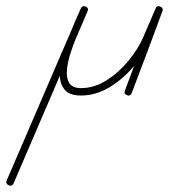

<svg xmlns="http://www.w3.org/2000/svg" viewBox="-135 -297 546 621"><path d="M-107 302Q-118 297 -113 286Q-53 147 6.5 8.5Q66 -130 126 -269Q126 -269 126 -269Q126 -269 126 -269Q131 -280 142 -276Q153 -271 148 -260Q88 -121 28.5 18Q-31 157 -91 296Q-96 307 -107 302ZM142 -275Q153 -271 148 -260Q143 -248 137.5 -235.5Q132 -223 127 -211Q122 -200 112 -176.5Q102 -153 93 -125Q84 -97 81.5 -71Q79 -45 89 -28.5Q99 -12 127 -12Q170 -12 210 -37.5Q250 -63 281 -101Q312 -139 328 -176Q328 -176 328 -176Q328 -176 328 -176Q328 -176 328 -176Q338 -199 348 -222.5Q358 -246 368 -269Q373 -280 383 -276Q394 -271 390 -260Q366 -194 341 -128Q316 -62 291 4Q287 15 276 11Q265 7 269 -4Q294 -70 318.5 -136.5Q343 -203 368 -269Q372 -280 383 -275Q395 -271 390 -260Q380 -236 370 -213Q360 -190 350 -166Q350 -166 350 -166Q350 -166 350 -166Q350 -166 350 -166Q350 -166 350 -166Q332 -124 298 -83Q264 -42 219.5 -15Q175 12 127 12Q90 12 74.5 -6.5Q59 -25 58.5 -53.5Q58 -82 66.5 -114Q75 -146 86.5 -175Q98 -204 105 -221Q116 -246 126 -269Q131 -280 142 -275Z"/></svg>

Font: FRB American Cursive Light
Style: Italic
Weight: 300
Italic angle: -25°
Version: Version 2.0;Modular Font Editor K font №1